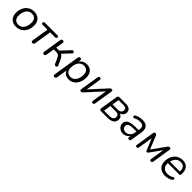

<svg xmlns="http://www.w3.org/2000/svg" viewBox="463 -2191 4074 4074"><g transform="rotate(45 2500.0 -154.0)"><path d="M260.2 8.9Q195.1 8.9 147.6 -17Q100.1 -42.9 74.7 -91.1Q49.3 -139.2 49.3 -205.2Q49.3 -266.9 67.4 -319.7Q85.5 -372.4 119.5 -412Q153.6 -451.6 200.5 -473.4Q247.3 -495.3 305.4 -495.3Q371 -495.3 418.3 -469.3Q465.6 -443.4 490.9 -395.5Q516.3 -347.6 516.3 -281.2Q516.3 -219.4 498.2 -166.7Q480.1 -114 446.1 -74.4Q412 -34.8 365.2 -12.9Q318.3 8.9 260.2 8.9ZM262.7 -56.4Q318.2 -56.4 356.4 -87.1Q394.5 -117.9 414.4 -169.8Q434.3 -221.7 434.3 -284.1Q434.3 -355.8 399.5 -392.9Q364.6 -430 302.9 -430Q247.9 -430 209.5 -399.2Q171.1 -368.4 151.2 -317Q131.3 -265.7 131.3 -202.2Q131.3 -131 166.2 -93.7Q201 -56.4 262.7 -56.4Z M747.7 6.9Q728.8 6.9 720.3 -5.4Q711.8 -17.8 715.2 -40.1L775.7 -420.7H634Q596.6 -420.7 596.6 -448Q596.6 -467 608 -476.7Q619.5 -486.3 637.9 -486.3H1008Q1045.5 -486.3 1045.5 -459.6Q1045.5 -441.1 1034.3 -430.9Q1023.2 -420.7 1003.7 -420.7H856.7L795.2 -33.3Q792.3 -13.4 780.4 -3.2Q768.6 6.9 747.7 6.9Z M1093.7 6.9Q1073.8 6.9 1064.6 -5Q1055.4 -16.9 1058.3 -38.2L1124.2 -455.4Q1130 -493.3 1167.9 -493.3Q1188.7 -493.3 1198.2 -481.6Q1207.6 -470 1204.2 -449.1L1177.9 -283.1H1266.4L1450.4 -478.7Q1460.2 -489.4 1471.6 -491.6Q1483 -493.8 1493 -489.6Q1503 -485.5 1508.8 -477Q1514.6 -468.5 1513.6 -457.3Q1512.6 -446.1 1502.4 -434.9L1330.4 -250.4L1300.6 -273.2Q1337.1 -270.2 1366.9 -246.1Q1396.7 -221.9 1421.9 -165.9L1476 -46.9Q1483.3 -31.9 1479.8 -20.2Q1476.4 -8.6 1467.2 -1.8Q1458 5 1446.2 6Q1434.3 6.9 1423.4 1.1Q1412.4 -4.7 1406.1 -18.3L1347.7 -147.2Q1328.4 -189.7 1305.4 -204Q1282.5 -218.4 1245.5 -218.4H1167.7L1137.8 -30.9Q1132 6.9 1093.7 6.9Z M1589.2 186.9Q1570.3 186.9 1561.3 174.6Q1552.4 162.2 1555.8 139.9L1649.7 -452.1Q1656.4 -493.3 1696.2 -493.3Q1715.1 -493.3 1723.4 -480.9Q1731.7 -468.5 1728.3 -445.7L1716.1 -369.6L1709.3 -383.7Q1736.2 -436.4 1783.1 -465.8Q1830 -495.3 1892.3 -495.3Q1977.4 -495.3 2028.7 -439.3Q2080 -383.3 2080 -286.9Q2080 -206.6 2051.5 -139.4Q2023.1 -72.1 1968.6 -31.6Q1914.1 8.9 1836.1 8.9Q1777.4 8.9 1731.5 -20.4Q1685.7 -49.8 1668.7 -110.3H1676.6L1635.3 148.1Q1629 186.9 1589.2 186.9ZM1826.3 -56.4Q1881.9 -56.4 1920 -87.1Q1958.1 -117.9 1978 -169.8Q1998 -221.7 1998 -284.1Q1998 -355.8 1963.1 -392.9Q1928.2 -430 1866.6 -430Q1811.5 -430 1773.1 -399.2Q1734.8 -368.4 1714.9 -317Q1694.9 -265.7 1694.9 -202.2Q1694.9 -131 1729.8 -93.7Q1764.7 -56.4 1826.3 -56.4Z M2207.9 6.9Q2192 6.9 2184.7 -0.2Q2177.4 -7.4 2176.3 -17.5Q2175.3 -27.6 2176.8 -36.5L2243.7 -457.3Q2249.5 -493.3 2284.5 -493.3Q2303.9 -493.3 2311.6 -481.6Q2319.4 -470 2316 -450.5L2256.8 -77.1H2228.9L2585.9 -468.5Q2593.7 -477.3 2604.7 -485.3Q2615.6 -493.3 2634 -493.3Q2649.4 -493.3 2656.7 -487.1Q2664 -480.8 2665.8 -471Q2667.5 -461.1 2665.6 -450.3L2598.2 -29.5Q2592.4 6.9 2558.4 6.9Q2538.5 6.9 2531 -4.7Q2523.5 -16.4 2525.9 -36.3L2585.5 -409.7H2613.4L2256.4 -18.3Q2248.6 -9.5 2237.2 -1.3Q2225.8 6.9 2207.9 6.9Z M2997.9 0H2800.8Q2778.9 0 2768.7 -11.9Q2758.4 -23.9 2761.8 -45.8L2825.7 -447.4Q2832 -486.3 2871 -486.3H3060.5Q3112.2 -486.3 3146.1 -472.4Q3180 -458.5 3196.9 -433.8Q3213.9 -409.1 3213.9 -376Q3213.9 -315.8 3176 -281.6Q3138.2 -247.3 3077.7 -242.3L3080.2 -255.3Q3131.5 -253.4 3164.2 -224.9Q3196.8 -196.3 3196.8 -146.3Q3196.8 -76.3 3148 -38.2Q3099.1 0 2997.9 0ZM2866.4 -220 2840.6 -55.3H3002.2Q3064.4 -55.3 3092.4 -79Q3120.4 -102.7 3120.4 -147.7Q3120.4 -183.6 3097.2 -201.8Q3073.9 -220 3030 -220ZM2900 -431.1 2875.2 -275.3H3032.9Q3080.4 -275.3 3109 -299.5Q3137.5 -323.8 3137.5 -367.8Q3137.5 -398.7 3115.8 -414.9Q3094.1 -431.1 3053.6 -431.1Z M3464.2 8.9Q3421.9 8.9 3385.4 -10Q3349 -28.9 3326.7 -61.8Q3304.5 -94.8 3304.5 -137.3Q3304.5 -213.8 3370.2 -247.9Q3435.9 -282 3579.5 -282H3660L3651.7 -228.6H3590.8Q3513.8 -228.6 3469.2 -220.7Q3424.7 -212.9 3405.7 -193.9Q3386.7 -174.9 3386.7 -142.1Q3386.7 -98.1 3416.1 -74.9Q3445.4 -51.6 3484.2 -51.6Q3520.4 -51.6 3552 -68Q3583.5 -84.4 3605.8 -115.5Q3628 -146.6 3634.6 -190.1L3654.1 -311.7Q3663.7 -369.8 3639.1 -400.1Q3614.5 -430.4 3551.1 -430.4Q3514.3 -430.4 3481 -423.2Q3447.6 -415.9 3415.1 -396.6Q3401.9 -389.7 3390.9 -391.1Q3379.9 -392.5 3372.8 -399.5Q3365.7 -406.6 3364.7 -416.6Q3363.7 -426.6 3369.7 -436.9Q3375.8 -447.2 3390.9 -455Q3429.2 -476.2 3473.3 -485.7Q3517.5 -495.3 3559.6 -495.3Q3628 -495.3 3668.5 -469.7Q3709 -444.2 3724 -398.2Q3738.9 -352.1 3728.9 -290.3L3688.1 -33.3Q3682.3 6.9 3643.9 6.9Q3625.9 6.9 3617.5 -5Q3609 -16.9 3611.9 -38.7L3624.5 -119.8L3633.1 -110.4Q3619.7 -69.8 3593.1 -43.2Q3566.5 -16.7 3532.9 -3.9Q3499.3 8.9 3464.2 8.9Z M3877.4 6.9Q3858 6.9 3851.2 -5Q3844.4 -16.9 3846.8 -36.8L3913.2 -455.6Q3914.7 -463.4 3918.1 -471.4Q3921.5 -479.4 3929.2 -485.2Q3936.9 -490.9 3951.4 -490.9Q3963.5 -490.9 3971 -487.1Q3978.6 -483.2 3983.7 -476.6Q3988.8 -470.1 3992.2 -461.8L4113.6 -160.8L4332.7 -467.1Q4340.1 -476.9 4349 -483.9Q4358 -490.9 4376.4 -490.9Q4396.2 -490.9 4405.2 -481.3Q4414.1 -471.6 4410.7 -451.2L4343.8 -29.5Q4338 6.9 4303 6.9Q4285.1 6.9 4277.6 -4.7Q4270.1 -16.4 4273 -36.8L4329.6 -393.2H4353.5L4134 -89.2Q4130 -83.1 4123.4 -78.1Q4116.8 -73 4105.7 -73Q4094.6 -73 4088.4 -78.6Q4082.3 -84.2 4078.8 -92.6L3953.9 -393.2H3974.8L3917.2 -29.5Q3911.4 6.9 3877.4 6.9Z M4732.8 8.9Q4663.6 8.9 4612.8 -17.2Q4562 -43.4 4534.7 -91.6Q4507.3 -139.7 4507.3 -205.6Q4507.3 -285 4538.9 -350.5Q4570.5 -416.1 4628.8 -455.7Q4687.2 -495.3 4766.7 -495.3Q4824 -495.3 4862.6 -475.1Q4901.2 -454.9 4923.9 -420.7Q4946.6 -386.5 4953.8 -343.1Q4961 -299.7 4955.4 -254.3Q4953.4 -237 4946.6 -231.3Q4939.7 -225.5 4925.3 -225.5H4569.7L4577.5 -279H4906.3L4888.3 -265.6Q4895.3 -313 4885 -351.1Q4874.7 -389.3 4845.9 -412.2Q4817.2 -435.2 4765.7 -435.2Q4711.6 -435.2 4675.5 -410.7Q4639.4 -386.2 4619.3 -348.3Q4599.1 -310.5 4592 -269.2L4588.1 -245.1Q4573.9 -159.9 4613.9 -108.1Q4653.9 -56.4 4736.9 -56.4Q4773.3 -56.4 4806.9 -65Q4840.5 -73.6 4870.7 -93.9Q4884.4 -102.8 4894.9 -102.4Q4905.4 -101.9 4912.1 -95.6Q4918.7 -89.3 4920.5 -79.8Q4922.2 -70.2 4917.6 -59.4Q4912.9 -48.7 4901.2 -40.3Q4867.2 -16.2 4821.1 -3.7Q4774.9 8.9 4732.8 8.9Z"/></g></svg>

Font: Nunito Variable Extra Light
Style: Italic
Weight: 200
Italic angle: -9°
Designer: Vernon Adams
Foundry: Vernon Adams
Version: Version 3.602